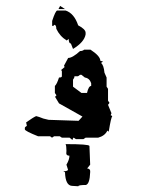

<svg xmlns="http://www.w3.org/2000/svg" viewBox="-20 -613 484 656"><path d="M175.8 -577.1H204.1Q233.4 -567.4 247.1 -526.4Q272.5 -513.2 272.5 -501V-495.6Q268.1 -469.2 229.5 -445.8L222.2 -464.4Q214.8 -464.4 214.8 -480L208 -474.6Q184.6 -488.8 172.4 -514.6Q172.4 -528.3 165 -528.3Q165 -524.4 158.2 -524.4V-541.5Q169.9 -577.1 175.8 -577.1ZM267.6 -443.4H289.1Q322.8 -421.4 322.8 -405.3L332 -402.8L325.2 -397.9Q334.5 -390.6 336.9 -364.7L344.2 -348.1V-316.9L349.1 -309.6V-269L354 -261.7Q354 -260.7 349.1 -254.9L360.8 -226.1Q358.4 -221.7 358.4 -218.8Q363.3 -218.3 363.3 -214.4Q359.9 -214.4 351.6 -164.1H349.1Q349.1 -166.5 346.7 -166.5Q338.4 -148.9 315.4 -142.6H272.5L265.1 -137.7H239.3L231.9 -142.6Q229.5 -142.6 227.5 -134.8L217.8 -142.6H191.4L184.1 -147.5H165L157.7 -142.6L150.9 -147.5H109.9Q65.9 -165 64.9 -170.9V-175.8Q64.9 -179.2 71.8 -183.1L69.3 -194.8Q93.3 -211.9 103.5 -216.3Q112.3 -214.4 127.9 -208L146 -203.6L248.5 -200.2L261.7 -214.8L181.6 -259.8L167.5 -283.2Q172.4 -283.2 172.4 -288.1L167.5 -295.4V-319.3Q174.3 -325.2 181.6 -348.1Q191.4 -348.1 191.4 -352.5V-369.6L189 -374L200.7 -383.8L198.7 -388.7L212.9 -415Q227.5 -415 253.4 -438.5Q262.2 -438.5 267.6 -443.4ZM258.3 -295.4H277.3Q282.7 -319.3 291.5 -319.3V-328.6Q286.1 -345.7 270 -348.1L258.3 -357.4H253.4Q247.6 -352.5 246.1 -352.5H234.4Q234.4 -346.7 229.5 -340.8V-316.9ZM225.6 22Q203.6 20.5 202.1 -24.4L196.3 -27.3Q212.4 -28.8 212.4 -33.2L207 -50.3Q217.3 -67.9 217.3 -81.1Q207 -81.1 206.5 -88.4L207 -98.1Q207 -114.3 204.1 -120.6Q284.2 -120.6 285.6 -114.3L288.1 -50.3L277.8 -37.6Q288.1 -36.1 288.1 -28.8V-24.4Q286.6 15.6 273.4 19Q247.6 19 247.6 23.4ZM179.7 -582 185.5 -592.8 202.1 -582Z"/></svg>

Font: Truetypewriter PolyglOTT
Style: Regular
Weight: 400
Designer: Sergey Beatoff a.k.a. Sam_T
Version: Version 3.76